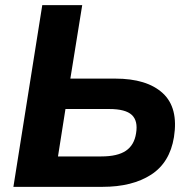

<svg xmlns="http://www.w3.org/2000/svg" viewBox="-20 -725 736 745"><path d="M32 0 144 -705H299L253 -420H427Q550 -420 611.5 -363.5Q673 -307 655 -193Q639 -94 566 -47Q493 0 378 0ZM205 -118H373Q436 -118 468.5 -140Q501 -162 508 -208Q516 -256 491.5 -279Q467 -302 404 -302H234Z"/></svg>

Font: Mulish ExtraBold
Style: Italic
Weight: 800
Italic angle: -9°
Designer: Vernon Adams
Foundry: Vernon Adams
Version: Version 3.603; ttfautohint (v1.8.3)